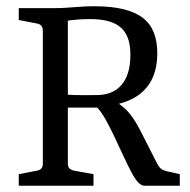

<svg xmlns="http://www.w3.org/2000/svg" viewBox="-20 -594 607 614"><path d="M197 -528C210 -530 239 -533 268 -533C367 -533 397 -491 397 -418C397 -330 354 -291 292 -290C276 -290 229 -289 197 -291ZM279 0V-37L218 -48C204 -51 197 -57 197 -70V-250H291C308 -232 324 -202 342 -165L378 -88C404 -34 420 0 443 0H555V-37L515 -46C499 -50 491 -54 482 -72L428 -178C407 -218 388 -244 360 -262C411 -275 483 -310 483 -423C483 -525 427 -574 281 -574C232 -574 200 -568 157 -568H40V-530L97 -519C110 -517 117 -510 117 -496V-70C117 -57 110 -50 97 -48L40 -37V0Z"/></svg>

Font: Yrsa
Style: Regular
Weight: 400
Designer: Anna Giedrys (Yrsa+Rasa design), David Brezina (Yrsa art-direction, Rasa art-direction, design)
Foundry: Rosetta Type Foundry
Version: Version 1.001;PS 1.1;hotconv 1.0.88;makeotf.lib2.5.647800